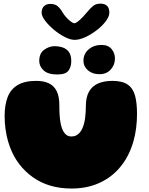

<svg xmlns="http://www.w3.org/2000/svg" viewBox="-20 -1038 840 1079"><path d="M382 21.5Q254 21.5 164.8 -42Q75.5 -105.5 36 -211.5Q30 -227.5 25.2 -244Q20.5 -260.5 17 -277.5Q13.5 -294.5 11 -312.5Q8.5 -330.5 7.2 -349Q6 -367.5 6 -386.5Q6 -449 23.2 -493Q40.5 -537 79.5 -560.2Q118.5 -583.5 183.5 -583.5Q227 -583.5 255.8 -569.2Q284.5 -555 299 -525Q313.5 -495 313.5 -447Q313.5 -433 313.8 -418.8Q314 -404.5 315 -391Q316 -377.5 317.5 -364.8Q319 -352 321.5 -340.5Q324 -329 327.5 -319Q335 -297.5 348 -284.2Q361 -271 381.5 -271Q396.5 -271 408.2 -277Q420 -283 428.8 -293.5Q437.5 -304 443.5 -318Q449 -331 452.8 -345.8Q456.5 -360.5 458.5 -376.5Q460.5 -392.5 461.5 -409.2Q462.5 -426 462.5 -442Q462.5 -491 479.8 -522.2Q497 -553.5 530.5 -568.5Q564 -583.5 611.5 -583.5Q667.5 -583.5 697.5 -562.8Q727.5 -542 738.8 -501Q750 -460 750 -399Q750 -378 748.8 -358Q747.5 -338 745 -318.5Q742.5 -299 738.8 -280.5Q735 -262 730 -244.2Q725 -226.5 718.5 -209.5Q692 -138 644.2 -86.2Q596.5 -34.5 530.5 -6.5Q464.5 21.5 382 21.5ZM302 -619.5Q249.5 -619.5 225 -642.5Q200.5 -665.5 200.5 -695.5Q200.5 -738.5 228.5 -758.5Q256.5 -778.5 286 -778.5Q310 -778.5 331.8 -771.5Q353.5 -764.5 367 -746.2Q380.5 -728 380.5 -694Q380.5 -662.5 364.8 -641Q349 -619.5 302 -619.5ZM539 -621Q499.5 -621 474.2 -642.8Q449 -664.5 449 -697Q449 -735.5 478.2 -760.5Q507.5 -785.5 550 -785.5Q588.5 -785.5 607.2 -762.2Q626 -739 626 -709.5Q626 -673 602.2 -647Q578.5 -621 539 -621ZM399.5 -814Q375.5 -814 343.8 -830.2Q312 -846.5 282.5 -871.2Q253 -896 233.5 -921.8Q214 -947.5 214 -967Q214 -990.5 227.2 -1003.2Q240.5 -1016 262 -1016Q289.5 -1016 304.5 -1002.8Q319.5 -989.5 331.5 -968.5Q339 -955.5 351.8 -941.2Q364.5 -927 377.5 -917.2Q390.5 -907.5 398 -907.5Q406 -907.5 419.2 -918.2Q432.5 -929 446.5 -943.8Q460.5 -958.5 470.5 -971Q486.5 -990.5 502.5 -1004Q518.5 -1017.5 544.5 -1017.5Q594.5 -1017.5 594.5 -967Q594.5 -945.5 574.8 -919Q555 -892.5 524.2 -868.8Q493.5 -845 460 -829.5Q426.5 -814 399.5 -814Z"/></svg>

Font: Gluten Black
Style: Regular
Weight: 900
Designer: Tyler Finck
Foundry: Etcetera Type Company
Version: Version 1.300